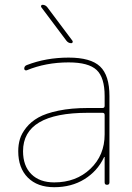

<svg xmlns="http://www.w3.org/2000/svg" viewBox="-20 -770 552 800"><path d="M416 -210V-291Q416 -300 407 -300H346Q76 -300 76 -140Q76 -79 110.5 -44.5Q145 -10 206 -10Q297 -10 356.5 -66.5Q416 -123 416 -210ZM407 -320Q416 -320 416 -329V-370Q416 -447 382.5 -478.5Q349 -510 266 -510Q171 -510 91 -477Q87 -476 84 -478Q81 -480 81 -484Q81 -495 92 -499Q172 -530 266 -530Q358 -530 397 -493Q436 -456 436 -370V-10Q436 0 426 0Q416 0 416 -10V-115Q416 -116 415 -116Q413 -116 413 -114Q386 -57 332 -23.5Q278 10 206 10Q136 10 96 -30Q56 -70 56 -140Q56 -167 63 -190.5Q70 -214 89.5 -238.5Q109 -263 140 -280.5Q171 -298 224 -309Q277 -320 346 -320ZM257 -600 152 -740Q150 -743 151.5 -746.5Q153 -750 157 -750Q169 -750 177 -740L282 -600Q284 -597 282.5 -593.5Q281 -590 277 -590Q265 -590 257 -600Z"/></svg>

Font: Rounded Mplus 1c Thin
Style: Regular
Weight: 250
Version: Version 1.059.20150529